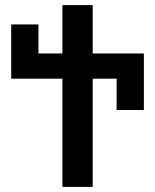

<svg xmlns="http://www.w3.org/2000/svg" viewBox="-20 -734 609 754"><path d="M225 0V-425H24V-638H131V-524H225V-714H344V-524H545V-302H438V-425H344V0Z"/></svg>

Font: Noto Sans Georgian Condensed Semi
Style: Regular
Weight: 600
Width: 3
Designer: Monotype Design Team
Foundry: Monotype Imaging Inc.
Version: Version 1.901